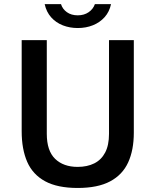

<svg xmlns="http://www.w3.org/2000/svg" viewBox="-20 -922 754 952"><path d="M365 10Q265 10 203.8 -23.2Q142.5 -56.5 115 -119.2Q87.5 -182 87.5 -271V-723H212V-258.5Q212 -174.5 253.2 -134.5Q294.5 -94.5 365 -94.5Q412.5 -94.5 447.5 -112Q482.5 -129.5 501.5 -165.8Q520.5 -202 520.5 -258.5V-723H643.5V-264Q643.5 -178 615.5 -116.8Q587.5 -55.5 526.2 -22.8Q465 10 365 10ZM365.5 -783Q326 -783 291.8 -796.2Q257.5 -809.5 233.8 -836Q210 -862.5 201.5 -901.5H282.5Q290 -877 311.8 -861.5Q333.5 -846 365.5 -846Q397 -846 419.5 -861.5Q442 -877 450.5 -901.5H530.5Q522.5 -863.5 498.8 -837Q475 -810.5 440.8 -796.8Q406.5 -783 365.5 -783Z"/></svg>

Font: Public Sans Thin SemiBold
Style: Regular
Weight: 600
Version: Version 2.001